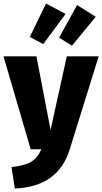

<svg xmlns="http://www.w3.org/2000/svg" viewBox="-30 -856 586 1101"><path d="M234 -836 346 -776 218 -603 141 -644ZM412 -827 519 -760 383 -594 309 -640ZM536 -533 370 0Q304 215 55 225L36 102Q112 94 149 71.5Q186 49 207 0H146L-10 -533H179L260 -111L353 -533Z"/></svg>

Font: FiraGO ExtraBold
Style: Regular
Weight: 800
Designer: bBox Type
Foundry: bBox Type GmbH
Version: Version 1.001;PS 001.001;hotconv 1.0.88;makeotf.lib2.5.64775